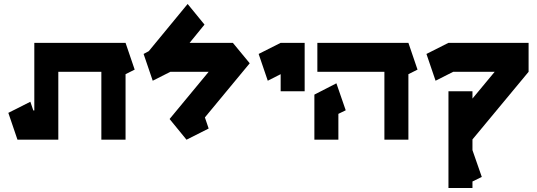

<svg xmlns="http://www.w3.org/2000/svg" viewBox="-20 -948 2709 968"><path d="M153 -732H274H491H613L659 -597L613 -574V-244H491V-586H274V-391V-244H68L22 -379L133 -435L148 -391H153V-586Z M926 -928 1011 -824 936 -732H1154L1239 -629L1013 -356L1032 -300L921 -244H920L835 -348L1032 -586H839L750 -541L704 -676L730 -690Z M1395 -732H1516V-488H1395V-574L1330 -541L1284 -676Z M1580 -732H1918H2039L2085 -597L2039 -574V-244H1918V-586H1580ZM1676 -528 1723 -392 1686 -374V-244H1565V-471Z M2241 -732H2645V-586L2362 -245V-191L2409 -56L2362 -33V0H2297H2241V-305V-488H2362V-451L2474 -586H2265L2176 -541L2130 -676Z"/></svg>

Font: PatchSerif
Style: Regular
Weight: 400
Version: Version 1.1